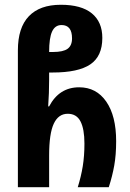

<svg xmlns="http://www.w3.org/2000/svg" viewBox="-20 -785 545 805"><path d="M55 -574Q55 -669 101 -717Q147 -765 235 -765Q321 -765 365 -729Q409 -693 409 -626Q409 -549 358.5 -515Q308 -481 201 -481H186V-451Q186 -395 182 -339H186Q228 -419 312 -419Q384 -419 425.5 -359Q467 -299 467 -193Q467 -136 459 -91Q451 -46 436 0H306Q320 -45 327 -88Q334 -131 334 -183Q334 -244 317.5 -276Q301 -308 264 -308Q225 -308 205.5 -266.5Q186 -225 186 -133V0H55ZM202 -567Q245 -567 263.5 -580.5Q282 -594 282 -624Q282 -680 238 -680Q211 -680 198.5 -653Q186 -626 186 -567Z"/></svg>

Font: Noto Sans Georgian Bold Cond
Style: Regular
Weight: 700
Width: 3
Designer: Monotype Design team
Foundry: Monotype Imaging Inc.
Version: Version 1.000